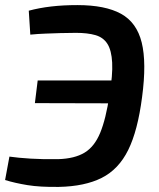

<svg xmlns="http://www.w3.org/2000/svg" viewBox="-21 -722 625 754"><path d="M283 -702Q392 -702 454 -668Q516 -634 535.5 -555Q555 -476 537 -341Q520 -209 482.5 -133Q445 -57 378.5 -23.5Q312 10 210 12Q136 13 87 5Q38 -3 -1 -15L16 -107Q51 -102 100 -99Q149 -96 208 -97Q272 -99 311 -122.5Q350 -146 372.5 -200.5Q395 -255 409 -349Q422 -428 419.5 -476Q417 -524 401 -549.5Q385 -575 354 -584Q323 -593 277 -593Q244 -593 215 -592Q186 -591 157.5 -590Q129 -589 98 -586L92 -680Q133 -691 180 -696.5Q227 -702 283 -702ZM514 -406 500 -316 116 -317 127 -406Z"/></svg>

Font: Exo 2 SemiBold
Style: Italic
Weight: 600
Italic angle: -8°
Designer: Natanael Gama
Foundry: Natanael Gama
Version: Version 2.010